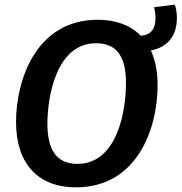

<svg xmlns="http://www.w3.org/2000/svg" viewBox="-20 -791 781 826"><path d="M741 -714C741 -739 737 -757 732 -771L643 -760C646 -746 649 -732 649 -714C649 -668 631 -641 586 -637C542 -682 479 -706 401 -706C135 -706 49 -447 49 -266C49 -86 145 15 306 15C572 15 658 -240 658 -424C658 -482 648 -533 629 -574C701 -588 741 -636 741 -714ZM313 -86C233 -86 184 -134 184 -258C184 -384 226 -605 393 -605C476 -605 522 -556 522 -434C522 -308 482 -86 313 -86Z"/></svg>

Font: Fira Sans Medium
Style: Italic
Weight: 500
Italic angle: -8°
Designer: bBox Type GmbH & Carrois Corporate GbR & Edenspiekermann AG
Foundry: bBox Type GmbH & Carrois Corporate GbR & Edenspiekermann AG
Version: Version 4.301;PS 004.301;hotconv 1.0.88;makeotf.lib2.5.64775